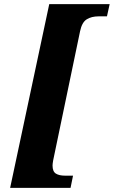

<svg xmlns="http://www.w3.org/2000/svg" viewBox="-20 -780 550 928"><path d="M218 -760H510L497 -701H457Q422 -701 399 -686.5Q376 -672 367 -629L237 -5Q234 12 234 20Q234 49 250 59Q266 69 294 69H333L321 128H29Z"/></svg>

Font: Noto Serif NarrowBlack
Style: Italic
Weight: 900
Width: 4
Italic angle: -12°
Designer: Monotype Design Team
Foundry: Monotype Imaging Inc.
Version: Version 1.001